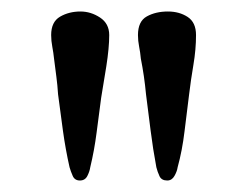

<svg xmlns="http://www.w3.org/2000/svg" viewBox="-20 -786 430 334"><path d="M170 -725Q170 -703 165 -671Q160 -639 156 -616Q152 -586 148 -555Q144 -524 137 -495Q136 -488 132 -480Q128 -472 119 -472Q110 -472 106.5 -480Q103 -488 101 -495Q94 -526 89.5 -558.5Q85 -591 81 -622Q80 -638 78 -653Q76 -668 74 -684Q73 -694 71 -704.5Q69 -715 69 -725Q69 -748 84.5 -757Q100 -766 120 -766Q138 -766 154 -755.5Q170 -745 170 -725ZM321 -725Q321 -700 316.5 -673.5Q312 -647 309 -622Q305 -591 301 -557.5Q297 -524 289 -495Q288 -488 283.5 -480Q279 -472 271 -472Q261 -472 257.5 -479.5Q254 -487 252 -495Q246 -527 242 -559Q238 -591 234 -622Q231 -654 225 -684Q224 -695 222 -705Q220 -715 220 -725Q220 -749 235.5 -757.5Q251 -766 272 -766Q292 -766 306.5 -756.5Q321 -747 321 -725Z"/></svg>

Font: Kaisei Tokumin Medium
Style: Regular
Weight: 500
Designer: Font-Kai, 金井和夫
Foundry: KAZUO KANAI
Version: Version 5.003